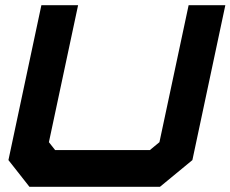

<svg xmlns="http://www.w3.org/2000/svg" viewBox="-20 -720 888 740"><path d="M93.5 0 12.5 -103 139.5 -700H281L168.5 -172L192.5 -141.5H557.5L594.5 -172L707 -700H848.5L721.5 -103L596.5 0Z"/></svg>

Font: Tourney Expanded Black
Style: Italic
Weight: 900
Width: 7
Italic angle: -12°
Designer: Tyler Finck
Foundry: Etcetera Type Co
Version: Version 1.010; ttfautohint (v1.8.3)